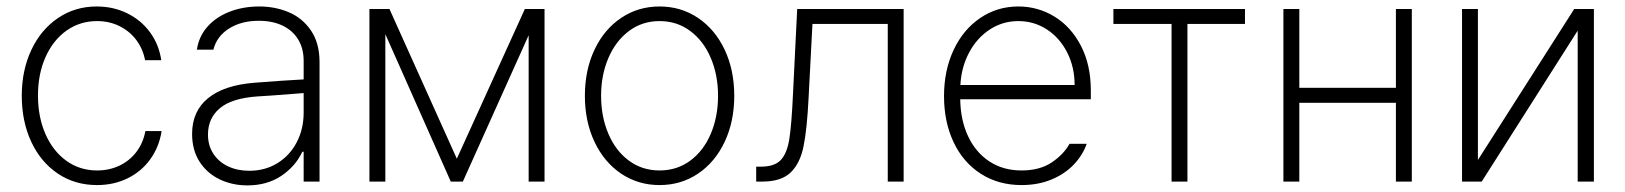

<svg xmlns="http://www.w3.org/2000/svg" viewBox="-20 -558 4994 590"><path d="M46.9 -263.7Q46.9 -341.8 76.2 -404.3Q105.5 -466.8 158 -502.4Q210.4 -538.1 277.3 -538.1Q328.1 -538.1 370.6 -517.3Q413.1 -496.6 440.7 -459.2Q468.3 -421.9 475.6 -373H425.8Q419.4 -407.2 399.2 -434.6Q378.9 -461.9 347.7 -477.5Q316.4 -493.2 278.3 -493.2Q225.6 -493.2 184.3 -463.9Q143.1 -434.6 119.9 -382.6Q96.7 -330.6 96.7 -264.6Q96.7 -198.7 119.6 -146.2Q142.6 -93.8 183.8 -64Q225.1 -34.2 278.3 -34.2Q315.9 -34.2 347.2 -49.1Q378.4 -64 399.2 -91.3Q419.9 -118.7 426.8 -155.3H476.6Q469.2 -106.9 442.1 -69.1Q415 -31.2 372.6 -10.3Q330.1 10.7 278.3 10.7Q210 10.7 157.5 -24.7Q105 -60.1 75.9 -122.6Q46.9 -185.1 46.9 -263.7Z M761.7 -303.7Q797.9 -306.6 840.8 -309.6Q883.8 -312.5 913.1 -314V-371.1Q913.1 -408.7 896.5 -436.3Q879.9 -463.9 848.9 -479Q817.9 -494.1 775.4 -494.1Q721.2 -494.1 683.6 -470.2Q646 -446.3 635.7 -405.3H585Q590.8 -445.3 616.9 -475.3Q643.1 -505.4 684.8 -521.7Q726.6 -538.1 777.3 -538.1Q825.2 -538.1 867.2 -520.5Q909.2 -502.9 935.5 -464.4Q961.9 -425.8 961.9 -367.2V0H913.1V-91.8H909.2Q887.7 -46.4 844 -17.3Q800.3 11.7 740.2 11.7Q693.4 11.7 654.5 -7.1Q615.7 -25.9 593 -61.5Q570.3 -97.2 570.3 -146.5Q570.3 -216.3 619.4 -256.3Q668.5 -296.4 761.7 -303.7ZM746.1 -33.2Q794.4 -33.2 832.5 -56.6Q870.6 -80.1 891.8 -120.8Q913.1 -161.6 913.1 -211.9V-272L880.9 -269.5Q801.3 -263.2 771.5 -261.7Q692.4 -256.3 655.8 -225.6Q619.1 -194.8 619.1 -144.5Q619.1 -110.8 635.7 -85.4Q652.3 -60.1 681.2 -46.6Q710 -33.2 746.1 -33.2Z M1592.8 -530.3H1653.3V0H1604.5V-449.7L1402.3 0H1365.2L1164.1 -453.1V0H1115.2V-530.3H1176.8L1383.8 -70.3Z M1777.3 -263.7Q1777.3 -342.8 1806.9 -405.3Q1836.4 -467.8 1888.7 -502.9Q1940.9 -538.1 2006.8 -538.1Q2072.8 -538.1 2125 -502.9Q2177.2 -467.8 2206.8 -405.3Q2236.3 -342.8 2236.3 -263.7Q2236.3 -184.6 2206.8 -122.1Q2177.2 -59.6 2125 -24.4Q2072.8 10.7 2006.8 10.7Q1940.9 10.7 1888.7 -24.4Q1836.4 -59.6 1806.9 -122.1Q1777.3 -184.6 1777.3 -263.7ZM2186.5 -263.7Q2186.5 -327.1 2164.3 -379.6Q2142.1 -432.1 2101.3 -462.6Q2060.5 -493.2 2006.8 -493.2Q1953.1 -493.2 1912.4 -462.4Q1871.6 -431.6 1849.4 -379.4Q1827.1 -327.1 1827.1 -263.7Q1827.1 -199.7 1849.4 -147.2Q1871.6 -94.7 1912.4 -64.5Q1953.1 -34.2 2006.8 -34.2Q2060.5 -34.2 2101.3 -64.5Q2142.1 -94.7 2164.3 -147.2Q2186.5 -199.7 2186.5 -263.7Z M2303.7 -45.9H2318.4Q2359.9 -45.9 2379.2 -66.2Q2398.4 -86.4 2405.5 -130.9Q2412.6 -175.3 2417 -273.4L2429.7 -530.3H2756.8V0H2708V-484.4H2476.6L2464.8 -258.8Q2460 -160.6 2449.2 -108.2Q2438.5 -55.7 2409.4 -27.8Q2380.4 0 2322.3 0H2303.7Z M2880.9 -262.7Q2880.9 -341.3 2910.2 -404.1Q2939.5 -466.8 2991.7 -502.4Q3043.9 -538.1 3109.4 -538.1Q3169.4 -538.1 3220.2 -507.1Q3271 -476.1 3301.5 -417.5Q3332 -358.9 3332 -280.3V-252.9H2930.7Q2931.6 -189 2954.8 -139.4Q2978 -89.8 3020.3 -62Q3062.5 -34.2 3119.1 -34.2Q3175.3 -34.2 3212.2 -59.1Q3249 -84 3266.6 -116.2H3319.3Q3307.6 -82 3280.3 -53Q3252.9 -23.9 3211.7 -6.6Q3170.4 10.7 3119.1 10.7Q3047.9 10.7 2993.7 -24.2Q2939.5 -59.1 2910.2 -121.3Q2880.9 -183.6 2880.9 -262.7ZM3282.2 -296.9Q3282.2 -351.6 3259.5 -396.5Q3236.8 -441.4 3197.3 -467.3Q3157.7 -493.2 3109.4 -493.2Q3061 -493.2 3021.5 -467.3Q2981.9 -441.4 2958 -396.5Q2934.1 -351.6 2931.2 -296.9Z M3401.4 -530.3H3805.7V-484.4H3628.9V0H3580.1V-484.4H3401.4Z M3972.7 -288.1H4269.5V-530.3H4318.4V0H4269.5V-242.2H3972.7V0H3923.8V-530.3H3972.7Z M4817.4 -530.3H4877.9V0H4828.1V-463.9L4533.2 0H4472.7V-530.3H4521.5V-66.4Z"/></svg>

Font: Pretendard Std ExtraLight
Style: Regular
Weight: 200
Designer: Base glyphs from Inter by Rasmus Andersson; Hangeul glyphs from Noto Sans CJK(Source Han Sans) by Jang Soo-young and Kan
Foundry: Kil Hyung-jin
Version: Version 1.309